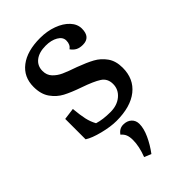

<svg xmlns="http://www.w3.org/2000/svg" viewBox="-213 -541 819 819"><g transform="rotate(-45 196.0 -132.0)"><path d="M34 -32V-155L87 -162Q91 -120 96.5 -95.5Q102 -71 114 -49Q146 -39 191 -39Q232 -39 258 -61Q284 -83 284 -116Q284 -149 258.5 -165.5Q233 -182 178 -201Q132 -217 103.5 -232Q75 -247 55 -275Q35 -303 35 -347Q35 -407 79.5 -441Q124 -475 202 -475Q244 -475 279.5 -462Q315 -449 336 -426.5Q357 -404 357 -377Q357 -325 311 -325Q292 -325 279.5 -331.5Q267 -338 257 -352Q274 -364 274 -388Q274 -409 251.5 -422Q229 -435 196 -435Q156 -435 133 -417Q110 -399 110 -368Q110 -343 125.5 -326.5Q141 -310 163 -300Q185 -290 226 -276Q269 -260 296.5 -245Q324 -230 343 -203.5Q362 -177 362 -136Q362 -69 315 -31.5Q268 6 183 6Q148 6 102.5 -5.5Q57 -17 34 -32ZM175 113Q175 94 170 81.5Q165 69 153 59Q168 37 192 37Q215 37 229 50Q243 63 243 84Q243 111 227.5 145Q212 179 188 211L157 198Q175 151 175 113Z"/></g></svg>

Font: Caladea
Style: Regular
Weight: 400
Designer: Carolina Giovagnoli and Andres Torresi
Foundry: Carolina Giovagnoli & Andres Torresi
Version: Version 1.001